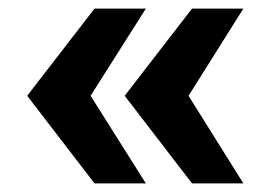

<svg xmlns="http://www.w3.org/2000/svg" viewBox="-20 -547 624 445"><path d="M199 -122 43 -325 199 -527H318L190 -325L318 -122ZM425 -122 269 -325 425 -527H544L417 -325L544 -122Z"/></svg>

Font: Archivo SemiBold ExtraBold
Style: Regular
Weight: 800
Version: Version 2.001